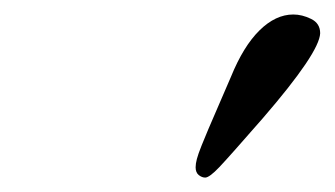

<svg xmlns="http://www.w3.org/2000/svg" viewBox="-20 -582 462 265"><path d="M384.8 -562Q397 -562 409.4 -555.9Q421.9 -549.8 421.9 -536.1Q420.9 -509.3 342.8 -418.9Q296.4 -365.7 282.7 -351.3Q269 -336.9 263.2 -336.9Q258.8 -336.9 254.4 -340.3Q250 -343.8 250 -351.1Q250 -356 251.7 -362.5Q253.4 -369.1 258.3 -381.3Q263.2 -393.6 267.6 -403.8Q272 -414.1 281.7 -436.5Q291.5 -459 298.8 -476.1Q315.9 -518.1 338.1 -540Q360.4 -562 384.8 -562Z"/></svg>

Font: Linear Smooth
Style: Italic
Weight: 400
Designer: Philipp H. Poll, Flanker
Foundry: Philipp H. Poll, reworked by Flanker
Version: Version 1.061 | FøM Fix